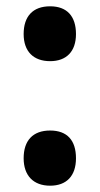

<svg xmlns="http://www.w3.org/2000/svg" viewBox="-20 -627 316 609"><path d="M139 -433C191 -433 221 -464 221 -519C221 -575 193 -607 139 -607C84 -607 55 -575 55 -519C55 -464 86 -433 139 -433ZM139 -38C191 -38 221 -69 221 -125C221 -182 193 -213 139 -213C84 -213 55 -181 55 -125C55 -70 86 -38 139 -38Z"/></svg>

Font: Noto Sans Tamil UI ExtraCondensed ExtraBold
Style: Regular
Weight: 800
Width: 2
Designer: Jelle Bosma - Monotype Design Team
Foundry: Monotype Imaging Inc.
Version: Version 2.004